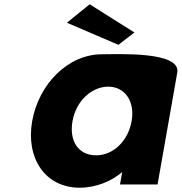

<svg xmlns="http://www.w3.org/2000/svg" viewBox="-20 -860 847 895"><path d="M318 -295.3C334.6 -389.6 407.4 -456 484.6 -456C560.7 -456 610.1 -389.6 593.5 -295.3C577.1 -202.4 507.7 -136 428.2 -136C345.2 -136 301.6 -202.4 318 -295.3ZM806.4 -521.9C823.5 -621.9 528.6 -607 455.4 -607C296.3 -607 160.3 -467.2 130 -295.4C99.7 -123.6 189.3 15 352.1 15C428.2 15 501 -16 549.6 -58L539.4 0H714.4ZM398 -840 291.9 -754.1 531.9 -651.1 606.6 -708.6Z"/></svg>

Font: Hussar Wysoki
Style: Obl
Weight: 700
Foundry: Cannot Into Space Fonts
Version: Version 0.92